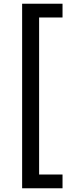

<svg xmlns="http://www.w3.org/2000/svg" viewBox="-20 -801 426 1021"><path d="M312.5 200.2H97.7V-781.2H312.5V-708H188V127H312.5Z"/></svg>

Font: Andika LitF DSA DSG
Style: Regular
Weight: 400
Designer: Victor Gaultney, Annie Olsen, Julie Remington, Don Collingsworth, Eric Hays, Becca Hirsbrunner
Foundry: SIL International
Version: Version 6.200 ; LitF DSA DSG; ttfautohint (v1.8.3.10-c5d8)